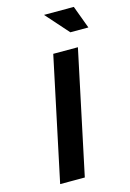

<svg xmlns="http://www.w3.org/2000/svg" viewBox="-131 -944 684 1008"><g transform="rotate(-15 211.0 -440.0)"><path d="M208 -670 66 0H200L342 -670ZM214 -880 324 -756H422L376 -880Z"/></g></svg>

Font: LT Wave Text Bold Italic
Style: Regular
Weight: 700
Designer: Daniel Lyons
Version: Version 2.5 (Glyphs App)